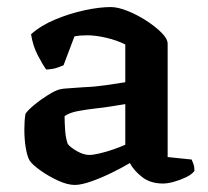

<svg xmlns="http://www.w3.org/2000/svg" viewBox="-20 -520 589 544"><path d="M192 4Q171 4 144 -8.5Q117 -21 94 -37.5Q71 -54 64 -65Q57 -77 53 -101Q49 -125 49 -153Q49 -178 52 -197Q57 -206 75.5 -221.5Q94 -237 115.5 -250.5Q137 -264 150 -267Q157 -269 176.5 -270Q196 -271 219 -273Q248 -274 279 -278.5Q310 -283 335 -287V-394Q311 -406 281 -413Q251 -420 227 -420Q207 -420 191 -417L160 -335Q155 -333 143 -328.5Q131 -324 111 -323Q102 -335 87.5 -362.5Q73 -390 68 -423Q96 -448 137 -465Q178 -482 220 -491Q262 -500 294 -500Q314 -500 341.5 -489Q369 -478 394.5 -461.5Q420 -445 437.5 -427.5Q455 -410 455 -396V-75L523 -68Q525 -64 528 -55.5Q531 -47 531 -36Q524 -26 507.5 -18Q491 -10 473 -5Q455 0 442 0Q406 0 382.5 -18.5Q359 -37 348 -58Q326 -45 296.5 -30.5Q267 -16 238.5 -6Q210 4 192 4ZM233 -81Q244 -81 263 -85.5Q282 -90 302 -97Q322 -104 335 -110V-225Q316 -222 294.5 -218.5Q273 -215 253 -213Q227 -210 202 -205.5Q177 -201 163 -191Q163 -174 164.5 -151.5Q166 -129 172 -112Q180 -102 198.5 -91.5Q217 -81 233 -81Z"/></svg>

Font: Texturina SemiBold
Style: Regular
Weight: 600
Designer: Guillermo Torres Carreño
Foundry: Omnibus-Type
Version: Version 1.002; ttfautohint (v1.8.3)